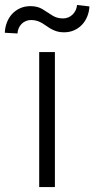

<svg xmlns="http://www.w3.org/2000/svg" viewBox="-60 -756 382 776"><path d="M161.9 -545.5V0H98.4V-545.5ZM62.9 -731.2Q92 -731.2 111.9 -718.8Q121.8 -712.7 131.6 -706.3Q141.3 -699.9 150.9 -693.9Q169.7 -681.5 195.3 -681.5Q206 -681.5 215.7 -685.5Q225.5 -689.6 233.1 -696.9Q240.8 -704.2 245.6 -714.1Q250.4 -724.1 251.4 -735.8L301.5 -730.1Q300.4 -708.5 292.6 -689.3Q284.8 -670.1 271.3 -655.9Q257.8 -641.7 239.3 -633.5Q220.9 -625.4 198.2 -625.4Q182.2 -625.4 170.1 -629.1Q158 -632.8 147.9 -638.3Q137.8 -643.8 129.1 -650.2Q120.4 -656.6 111 -662.1Q101.6 -667.6 90.7 -671.3Q79.9 -675.1 65.7 -675.1Q54.3 -675.1 44.6 -671Q34.8 -666.9 27.5 -659.6Q20.2 -652.3 15.8 -642.4Q11.4 -632.5 10.7 -620.7L-40.5 -623.6Q-39.8 -645.6 -32.1 -665.3Q-24.5 -685 -11 -699.6Q2.5 -714.1 21.3 -722.7Q40.1 -731.2 62.9 -731.2Z"/></svg>

Font: Inter P Light
Style: Regular
Weight: 300
Designer: Rasmus Andersson
Foundry: rsms
Version: Version 3.018;git-588b23468